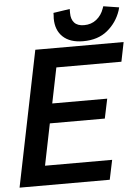

<svg xmlns="http://www.w3.org/2000/svg" viewBox="-63 -885 677 929"><g transform="rotate(-5 275.5 -420.0)"><path d="M128 -658H557L538 -564H222L187 -392H454L434 -297H167L126 -95H452L432 0H-6ZM550 -827 546 -812Q527 -755 481 -717Q435 -679 363 -679Q299 -679 264.5 -711.5Q230 -744 230 -801Q230 -812 231 -817V-828L311 -840V-820Q311 -790 326.5 -773Q342 -756 374 -756Q409 -756 434 -776Q459 -796 470 -828L474 -839Z"/></g></svg>

Font: Codetta
Style: Bold Italic
Weight: 700
Italic angle: -11°
Designer: Ulrich Proeller
Foundry: PROSA GmbH
Version: Version 2.00;September 29, 2018;FontCreator 11.5.0.2427 64-b